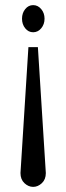

<svg xmlns="http://www.w3.org/2000/svg" viewBox="-20 -585 259 750"><path d="M60 91 91 -401H128L159 91Q159 116 143.5 130.5Q128 145 109.5 145Q91 145 75.5 130.5Q60 116 60 91ZM141 -549.5Q154 -534 154 -512Q154 -490 141 -474.5Q128 -459 109.5 -459Q91 -459 78.5 -474.5Q66 -490 66 -512Q66 -534 78.5 -549.5Q91 -565 109.5 -565Q128 -565 141 -549.5Z"/></svg>

Font: Trochut
Style: Regular
Weight: 400
Designer: Andreu Balius
Foundry: Andreu Balius
Version: Version 1.001